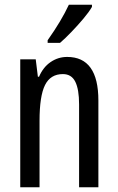

<svg xmlns="http://www.w3.org/2000/svg" viewBox="-20 -786 496 806"><path d="M262 -547Q393 -547 393 -364V0H312V-348Q312 -411 296 -443Q280 -475 244 -475Q192 -475 169 -429Q146 -383 146 -279V0H65V-537H130L139 -464H144Q161 -504 192.5 -525.5Q224 -547 262 -547ZM366 -757Q354 -736 330 -707.5Q306 -679 279.5 -651.5Q253 -624 232 -606H180V-617Q238 -699 269 -766H366Z"/></svg>

Font: Noto Sans Lao ExtraCondensed
Style: Regular
Weight: 400
Width: 2
Designer: Monotype Design Team
Foundry: Monotype Imaging Inc.
Version: Version 2.003; ttfautohint (v1.8.4.7-5d5b)